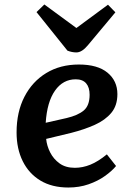

<svg xmlns="http://www.w3.org/2000/svg" viewBox="-20 -823 593 857"><path d="M332 -535Q416 -535 460 -498.5Q504 -462 504 -403Q504 -352 477 -319.5Q450 -287 403.5 -266Q357 -245 298 -230L186 -203Q189 -172 204 -142.5Q219 -113 246 -93.5Q273 -74 314 -74Q349 -74 383.5 -88Q418 -102 457 -134L498 -82Q480 -60 448.5 -37.5Q417 -15 375.5 -0.5Q334 14 285 14Q212 14 160.5 -17Q109 -48 81.5 -103.5Q54 -159 54 -232Q54 -323 89 -391Q124 -459 186.5 -497Q249 -535 332 -535ZM380 -400Q380 -433 364.5 -451Q349 -469 318 -469Q261 -469 225.5 -418.5Q190 -368 184 -275L277 -296Q328 -308 354 -330Q380 -352 380 -400ZM143 -769 178 -803 321 -698 462 -802 495 -768 373 -622Q346 -589 321 -589Q301 -589 281 -597Z"/></svg>

Font: Literata 7pt SemiBold
Style: Italic
Weight: 600
Italic angle: -2°
Designer: Latin by Veronika Burian and Jose Scaglione. Greek by Irene Vlachou. Cyrillic by Vera Evstafieva
Foundry: TypeTogether
Version: Version 3.002